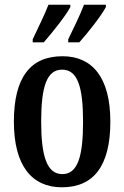

<svg xmlns="http://www.w3.org/2000/svg" viewBox="-20 -786 528 816"><path d="M270 -619V-606H317C354 -647 412 -721 430 -756V-766H337C320 -721 294 -669 270 -619ZM119 -619V-606H166C202 -647 261 -721 279 -756V-766H186C169 -721 142 -669 119 -619ZM243 10C378 10 449 -81 449 -269C449 -457 372 -547 246 -547C109 -547 39 -457 39 -269C39 -81 116 10 243 10ZM245 -46C179 -46 155 -123 155 -269C155 -416 178 -490 244 -490C310 -490 333 -416 333 -269C333 -123 311 -46 245 -46Z"/></svg>

Font: Noto Serif Armenian ExtraCondensed SemiBold
Style: Regular
Weight: 600
Width: 2
Designer: Monotype Design Team
Foundry: Monotype Imaging Inc.
Version: Version 2.008